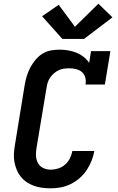

<svg xmlns="http://www.w3.org/2000/svg" viewBox="-20 -1012 640 1040"><path d="M255 8Q231 8 208 5Q185 2 164 -5.5Q143 -13 124.5 -25.5Q106 -38 92.5 -55Q79 -72 70.5 -92.5Q62 -113 58 -135.5Q54 -158 55.5 -181.5Q57 -205 61 -228L114 -553Q118 -576 125 -599.5Q132 -623 143.5 -645Q155 -667 171.5 -687Q188 -707 209 -720.5Q230 -734 254.5 -738.5Q279 -743 302 -743Q326 -743 349.5 -739Q373 -735 394 -726.5Q415 -718 433 -704Q451 -690 463 -671L473 -735H578L548 -554H443Q447 -573 442 -591.5Q437 -610 424 -621.5Q411 -633 392.5 -637.5Q374 -642 355 -642Q341 -642 326 -640Q311 -638 297.5 -631.5Q284 -625 272 -614.5Q260 -604 251.5 -591.5Q243 -579 238.5 -565Q234 -551 232 -536L178 -212Q174 -190 175 -168.5Q176 -147 185.5 -129Q195 -111 214 -102Q233 -93 255 -93Q275 -93 295.5 -99.5Q316 -106 332.5 -120.5Q349 -135 358.5 -154Q368 -173 372 -194H491Q486 -166 475.5 -140Q465 -114 449 -90Q433 -66 410.5 -46.5Q388 -27 362 -14.5Q336 -2 309 3Q282 8 255 8ZM435 -801H318L208 -924L298 -986L386 -867L513 -992L589 -918Z"/></svg>

Font: Iosevka Curly Slab ExObl
Style: Bold
Weight: 700
Width: 7
Italic angle: -9°
Monospace: yes
Designer: Belleve Invis
Foundry: Belleve Invis
Version: Version 11.0.0; ttfautohint (v1.8.3)